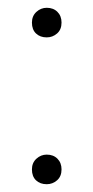

<svg xmlns="http://www.w3.org/2000/svg" viewBox="-20 -471 240 493"><path d="M62 -36Q62 -53 73.5 -63.5Q85 -74 100 -74Q117 -74 127.5 -63.5Q138 -53 138 -36Q138 -18 126.5 -8Q115 2 100 2Q83 2 72.5 -8Q62 -18 62 -36ZM62 -413Q62 -430 73.5 -440.5Q85 -451 100 -451Q117 -451 127.5 -440.5Q138 -430 138 -413Q138 -395 126.5 -385Q115 -375 100 -375Q83 -375 72.5 -385Q62 -395 62 -413Z"/></svg>

Font: Bitter Light
Style: Regular
Weight: 300
Designer: Sol Matas, and Bitter project Authors
Foundry: Sol Matas
Version: Version 2.001